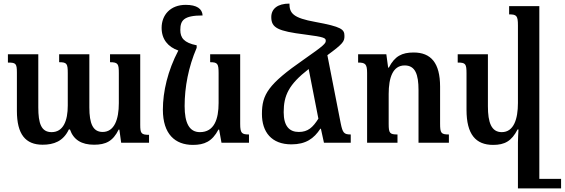

<svg xmlns="http://www.w3.org/2000/svg" viewBox="-20 -794 3141 1068"><path d="M592 -492V-448C637 -448 641 -438 641 -387V-220C641 -130 616 -60 551 -60C497 -60 477 -106 477 -197V-492H309V-448C352 -448 357 -440 357 -387V-207C357 -122 332 -59 267 -59C209 -59 193 -108 193 -197V-492H24V-446C68 -446 74 -441 74 -390V-177C74 -47 122 11 217 11C279 11 332 -8 363 -74H369C389 -16 434 11 503 11C568 11 608 -8 640 -73H644L654 0H809V-44C765 -44 760 -53 760 -100V-492Z M1053 12C1117 12 1160 -7 1195 -73H1199L1212 0H1365V-46C1325 -46 1316 -53 1316 -105V-492H1149V-448C1190 -448 1196 -440 1196 -387V-221C1196 -132 1172 -59 1092 -59C1033 -59 1007 -110 1007 -204C1007 -309 1028 -421 1074 -528V-542C1003 -556 983 -584 983 -627C983 -680 1001 -708 1107 -708C1105 -745 1075 -767 1013 -767C927 -767 879 -710 879 -639C879 -576 914 -533 972 -513C913 -401 886 -284 886 -184C886 -48 954 12 1053 12Z M1601 9C1681 9 1726 -23 1762 -78H1765L1782 0H1931V-46C1893 -46 1886 -55 1875 -109L1801 -487C1890 -552 1896 -564 1896 -594C1896 -631 1880 -645 1734 -672C1611 -694 1590 -720 1590 -774C1524 -774 1489 -745 1489 -699C1489 -639 1525 -621 1677 -602C1787 -588 1792 -582 1792 -567C1792 -553 1785 -543 1670 -463C1471 -325 1437 -268 1437 -160C1437 -60 1490 9 1601 9ZM1558 -170C1558 -263 1586 -324 1697 -410L1751 -134C1720 -85 1693 -60 1642 -60C1590 -60 1558 -92 1558 -170Z M2477 -46C2433 -46 2428 -54 2428 -107V-312C2428 -444 2377 -502 2281 -502C2216 -502 2176 -482 2143 -418H2139L2129 -492H1972V-446C2012 -446 2022 -438 2022 -388V0H2191V-46C2148 -46 2142 -53 2142 -105V-271C2142 -362 2165 -430 2231 -430C2290 -430 2308 -380 2308 -293V0H2477Z M2723 12C2787 12 2826 -9 2859 -74H2864C2863 -50 2861 -26 2861 -2V254H3101V201H2980V-760H2812V-714C2853 -714 2861 -707 2861 -653V-221C2861 -132 2838 -59 2771 -59C2713 -59 2694 -113 2694 -203V-492H2526V-446C2570 -446 2575 -439 2575 -385V-183C2575 -47 2626 12 2723 12Z"/></svg>

Font: Noto Serif Armenian SemiCondensed SemiBold
Style: Regular
Weight: 600
Width: 4
Designer: Monotype Design Team
Foundry: Monotype Imaging Inc.
Version: Version 2.008